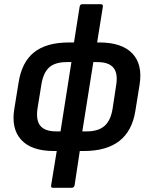

<svg xmlns="http://www.w3.org/2000/svg" viewBox="-20 -704 710 909"><path d="M236 11Q129 11 80.5 -42Q32 -95 48 -190L68 -313Q83 -410 141.5 -456.5Q200 -503 307 -503H451Q556 -503 606 -451.5Q656 -400 641 -304L621 -180Q606 -84 545 -36.5Q484 11 376 11ZM245 -82H391Q445 -82 474.5 -107.5Q504 -133 513 -189L530 -301Q539 -357 517 -383.5Q495 -410 441 -410H296Q241 -410 213 -385Q185 -360 176 -304L158 -193Q149 -135 171 -108.5Q193 -82 245 -82ZM231 185Q220 185 222 174L253 -16L261 -47L323 -441L326 -476L357 -672Q359 -684 369 -684H457Q469 -684 467 -672L435 -473L427 -442L364 -46L362 -17L333 174Q330 185 320 185Z"/></svg>

Font: Sofia Sans Semi Condensed
Style: Bold Italic
Weight: 700
Italic angle: -9°
Version: Version 4.100